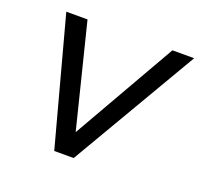

<svg xmlns="http://www.w3.org/2000/svg" viewBox="-95 -608 747 714"><g transform="rotate(20 279.0 -251.0)"><path d="M187 0 52 -502H136L238 -93L472 -502H558L264 0Z"/></g></svg>

Font: Mulish
Style: Italic
Weight: 400
Italic angle: -9°
Designer: Vernon Adams
Foundry: Vernon Adams
Version: Version 3.603; ttfautohint (v1.8.3)